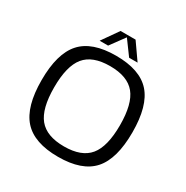

<svg xmlns="http://www.w3.org/2000/svg" viewBox="-197 -1034 1179 1218"><g transform="rotate(30 392.5 -425.0)"><path d="M139 -632Q218 -720 393 -720Q568 -720 646.5 -632Q725 -544 725 -350Q725 -156 646.5 -68Q568 20 393 20Q218 20 139 -68Q60 -156 60 -350Q60 -544 139 -632ZM577.5 -575Q521 -644 393 -644Q265 -644 208.5 -575Q152 -506 152 -350Q152 -194 208.5 -125Q265 -56 393 -56Q521 -56 577.5 -125Q634 -194 634 -350Q634 -506 577.5 -575ZM316 -750H254L338 -870H448L532 -750H470L393 -855Z"/></g></svg>

Font: Fivo Sans Modern
Style: Regular
Weight: 400
Designer: Alexander Slobzheninov
Foundry: Alexander Slobzheninov
Version: 1.0